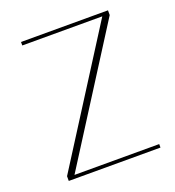

<svg xmlns="http://www.w3.org/2000/svg" viewBox="-107 -639 659 724"><g transform="rotate(-20 222.5 -277.0)"><path d="M47 0V-19L378 -540H57V-554H406V-535L75 -14H415V0Z"/></g></svg>

Font: UN Bangla Thin
Style: Regular
Weight: 100
Designer: Desinged by Rajon, Unicode developed by Rashed (IMGN)
Version: Version 2.000;March 19, 2023;FontCreator 14.0.0.2901 64-bit